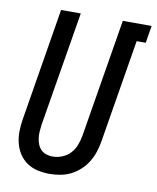

<svg xmlns="http://www.w3.org/2000/svg" viewBox="-84 -800 712 873"><g transform="rotate(10 272.5 -363.5)"><path d="M205 8Q176 8 149 2Q122 -4 100 -19Q78 -34 63.5 -56.5Q49 -79 42.5 -105.5Q36 -132 36.5 -160Q37 -188 42 -217L127 -735H218L130 -204Q128 -189 127 -173.5Q126 -158 128 -143Q130 -128 135.5 -114.5Q141 -101 151 -91Q161 -81 175.5 -76.5Q190 -72 205 -72Q227 -72 249 -81Q271 -90 286.5 -107Q302 -124 310 -145.5Q318 -167 322 -189L412 -735H545L532 -655H490L411 -176Q407 -152 399 -128Q391 -104 377.5 -82Q364 -60 344.5 -42Q325 -24 302 -12.5Q279 -1 254 3.5Q229 8 205 8Z"/></g></svg>

Font: Iosevka Term Curly Md Obl
Style: Regular
Weight: 500
Italic angle: -9°
Designer: Belleve Invis
Foundry: Belleve Invis
Version: Version 32.3.0